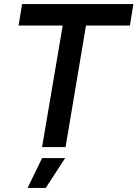

<svg xmlns="http://www.w3.org/2000/svg" viewBox="-20 -720 673 940"><path d="M287 -595H71L88 -700H633L616 -595H401L301 0H186ZM186 54H299L204 200H115Z"/></svg>

Font: Oak Sans Semibold
Style: Italic
Weight: 600
Italic angle: -9.49998°
Foundry: Erik Kennedy, Walven
Version: Version 1.000